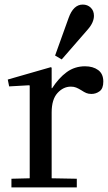

<svg xmlns="http://www.w3.org/2000/svg" viewBox="-20 -820 472 840"><path d="M206 -434H208Q237 -479 272 -504.5Q307 -530 352 -530Q387 -530 409.5 -513.5Q432 -497 432 -463Q432 -433 416 -421Q400 -409 380 -409Q367 -409 357.5 -413Q348 -417 336 -425Q323 -433 313 -437Q303 -441 290 -441Q257 -441 231.5 -413Q206 -385 206 -328ZM202 -526 206 -524V-40L316 -38V0H30V-38L110 -40V-445L108 -447L20 -442L14 -472ZM250 -560 221 -577 280 -741Q301 -800 342 -800Q363 -800 377 -786.5Q391 -773 391 -751Q391 -737 384.5 -722Q378 -707 364 -691Z"/></svg>

Font: Minipax
Style: Regular
Weight: 400
Designer: Raphaël Ronot
Foundry: Velvetyne Type Foundry
Version: Version 1.000